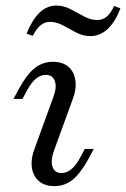

<svg xmlns="http://www.w3.org/2000/svg" viewBox="-20 -643 443 675"><path d="M95.2 -516.9 73.4 -525Q93.5 -574.2 119.4 -598.8Q145.2 -623.4 178.2 -623.4Q204 -623.4 227.8 -610.9Q251.6 -598.4 275 -585.5Q298.4 -572.6 321.8 -572.6Q340.3 -572.6 354.4 -583.9Q368.5 -595.2 381.5 -621.8L403.2 -613.7Q385.5 -566.1 358.5 -541.1Q331.5 -516.1 297.6 -516.1Q271.8 -516.1 248 -528.6Q224.2 -541.1 201.6 -553.6Q179 -566.1 155.6 -566.1Q137.9 -566.1 123.4 -554.8Q108.9 -543.5 95.2 -516.9ZM171 11.3Q137.1 11.3 116.5 -6.5Q96 -24.2 91.9 -55.2Q87.9 -86.3 103.2 -125L166.9 -300Q180.6 -335.5 173 -357.7Q165.3 -379.8 141.1 -379.8Q122.6 -379.8 106 -366.1Q89.5 -352.4 75 -325L58.9 -295.2H27.4L46 -329.8Q73.4 -380.6 101.6 -403.2Q129.8 -425.8 166.1 -425.8Q200 -425.8 220.6 -408.1Q241.1 -390.3 245.2 -359.3Q249.2 -328.2 233.9 -289.5L170.2 -114.5Q157.3 -79 164.5 -56.9Q171.8 -34.7 196 -34.7Q233.1 -34.7 262.1 -89.5L278.2 -119.4H309.7L291.1 -84.7Q262.9 -33.1 235.1 -10.9Q207.3 11.3 171 11.3Z"/></svg>

Font: Playfair 12pt Light
Style: Italic
Weight: 300
Italic angle: -15.6°
Designer: Claus Eggers Sørensen
Foundry: Claus Eggers Sørensen
Version: Version 2.000;gftools[0.9.28]